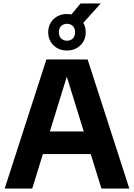

<svg xmlns="http://www.w3.org/2000/svg" viewBox="-20 -1081 768 1101"><path d="M7 0 246 -740H482.5L721.5 0H561.5L354.5 -669H371.5L165 0ZM173 -197.5 208 -327H520L554.5 -197.5ZM364 -791.5Q317.5 -791.5 287 -821Q256.5 -850.5 256.5 -896Q256.5 -941.5 287 -971Q317.5 -1000.5 364 -1000.5Q410.5 -1000.5 441 -971Q471.5 -941.5 471.5 -896Q471.5 -850.5 441 -821Q410.5 -791.5 364 -791.5ZM364 -847.5Q385 -847.5 397.8 -860.8Q410.5 -874 410.5 -896Q410.5 -918.5 397.8 -931.5Q385 -944.5 364 -944.5Q343.5 -944.5 330.5 -931.5Q317.5 -918.5 317.5 -896Q317.5 -874 330.5 -860.8Q343.5 -847.5 364 -847.5ZM441 -931.5 371 -975.5 441.5 -1061H557.5Z"/></svg>

Font: Encode Sans Condensed Thin
Style: Bold
Weight: 700
Version: Version 3.002